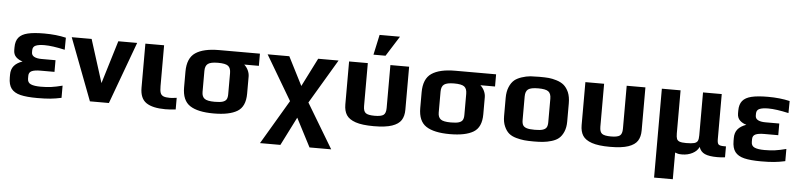

<svg xmlns="http://www.w3.org/2000/svg" viewBox="-50 -997 6219 1491"><g transform="rotate(5 3059.5 -251.0)"><path d="M25 -130V-153Q25 -194 46.5 -220.5Q68 -247 113 -263Q83 -271 62 -291Q41 -311 41 -346V-367Q41 -416 63.5 -443.5Q86 -471 134 -482.5Q182 -494 262 -494Q356 -494 432 -476L431 -382Q333 -404 272 -404Q228 -404 204 -394Q180 -384 180 -356V-340Q180 -317 201 -306Q222 -295 258 -295H367V-204H258Q212 -204 189.5 -193.5Q167 -183 167 -156V-134Q167 -103 193 -91.5Q219 -80 271 -80Q316 -80 352.5 -85Q389 -90 439 -103V-8Q394 2 352.5 6Q311 10 252 10Q168 10 119.5 -2Q71 -14 48 -44Q25 -74 25 -130Z M477 0ZM477 -484H632L738 -149L840 -484H987L809 0H661Z M1051 -141V-484H1197V-166Q1197 -131 1203 -113.5Q1209 -96 1226 -88.5Q1243 -81 1278 -81Q1292 -81 1330 -86V5Q1283 10 1249 10Q1150 10 1100.5 -23.5Q1051 -57 1051 -141Z M1380 -172V-294Q1380 -400 1442 -442Q1504 -484 1626 -484H1944V-389H1830Q1850 -371 1861 -347Q1872 -323 1872 -299V-166Q1872 -65 1810 -27.5Q1748 10 1626 10Q1502 10 1441 -30Q1380 -70 1380 -172ZM1726 -149V-313Q1726 -353 1705 -369Q1684 -385 1626 -385Q1570 -385 1548 -369Q1526 -353 1526 -313V-149Q1526 -113 1547 -97Q1568 -81 1626 -81Q1667 -81 1688 -87.5Q1709 -94 1717.5 -108Q1726 -122 1726 -149Z M2391 208 2276 -14 2164 208H2005L2209 -137L2004 -484H2173L2286 -262L2398 -484H2557L2352 -139L2560 208Z M2639 0ZM2639 -149V-484H2785V-149Q2785 -109 2803.5 -95Q2822 -81 2873 -81Q2924 -81 2942.5 -95Q2961 -109 2961 -149V-484H3107V-149Q3107 -99 3086.5 -67Q3066 -35 3015 -17.5Q2964 0 2873 0Q2782 0 2731 -17.5Q2680 -35 2659.5 -67Q2639 -99 2639 -149ZM2857 -710H3016L2917 -553H2823Z M3221 -172V-294Q3221 -400 3283 -442Q3345 -484 3467 -484H3785V-389H3671Q3691 -371 3702 -347Q3713 -323 3713 -299V-166Q3713 -65 3651 -27.5Q3589 10 3467 10Q3343 10 3282 -30Q3221 -70 3221 -172ZM3567 -149V-313Q3567 -353 3546 -369Q3525 -385 3467 -385Q3411 -385 3389 -369Q3367 -353 3367 -313V-149Q3367 -113 3388 -97Q3409 -81 3467 -81Q3508 -81 3529 -87.5Q3550 -94 3558.5 -108Q3567 -122 3567 -149Z M3985 -5Q3949 -15 3927 -33.5Q3905 -52 3890 -86Q3875 -119 3875 -166V-309Q3875 -357 3890 -393Q3905 -429 3929 -449Q3950 -466 3984.5 -477.5Q4019 -489 4052 -492Q4090 -494 4121 -494Q4167 -494 4194.5 -491.5Q4222 -489 4255 -479Q4291 -468 4313.5 -449Q4336 -430 4352 -395Q4367 -359 4367 -309V-166Q4367 -121 4352.5 -87Q4338 -53 4315 -34Q4295 -17 4260.5 -6.5Q4226 4 4193 7Q4163 10 4121 10Q4076 10 4047 7Q4018 4 3985 -5ZM4221 -149V-332Q4221 -372 4200 -388Q4179 -404 4121 -404Q4063 -404 4042 -388Q4021 -372 4021 -332V-149Q4021 -122 4029.5 -108Q4038 -94 4059 -87.5Q4080 -81 4121 -81Q4162 -81 4183 -87.5Q4204 -94 4212.5 -108Q4221 -122 4221 -149Z M4481 -149V-484H4627V-149Q4627 -109 4645.5 -95Q4664 -81 4715 -81Q4766 -81 4784.5 -95Q4803 -109 4803 -149V-484H4949V-149Q4949 -99 4928.5 -67Q4908 -35 4857 -17.5Q4806 0 4715 0Q4624 0 4573 -17.5Q4522 -35 4501.5 -67Q4481 -99 4481 -149Z M5077 -485H5223V-149Q5223 -121 5228.5 -107Q5234 -93 5250.5 -87Q5267 -81 5301 -81Q5344 -81 5364 -86.5Q5384 -92 5391 -106Q5398 -120 5398 -149V-484H5544V-132Q5544 -100 5554.5 -91Q5565 -82 5597 -82H5612V3Q5583 7 5552 7Q5488 7 5454.5 -8Q5421 -23 5409 -60Q5395 -28 5358.5 -9Q5322 10 5277 10Q5257 10 5246 7.5Q5235 5 5223 0V208H5077Z M5667 -130V-153Q5667 -194 5688.5 -220.5Q5710 -247 5755 -263Q5725 -271 5704 -291Q5683 -311 5683 -346V-367Q5683 -416 5705.5 -443.5Q5728 -471 5776 -482.5Q5824 -494 5904 -494Q5998 -494 6074 -476L6073 -382Q5975 -404 5914 -404Q5870 -404 5846 -394Q5822 -384 5822 -356V-340Q5822 -317 5843 -306Q5864 -295 5900 -295H6009V-204H5900Q5854 -204 5831.5 -193.5Q5809 -183 5809 -156V-134Q5809 -103 5835 -91.5Q5861 -80 5913 -80Q5958 -80 5994.5 -85Q6031 -90 6081 -103V-8Q6036 2 5994.5 6Q5953 10 5894 10Q5810 10 5761.5 -2Q5713 -14 5690 -44Q5667 -74 5667 -130Z"/></g></svg>

Font: Play
Style: Bold
Weight: 700
Designer: Jonas Hecksher (Cyrillic expansion: Cyreal)
Foundry: Jonas Hecksher, Playtype, e-types AS
Version: Version 2.101; ttfautohint (v1.5.65-e2d9)